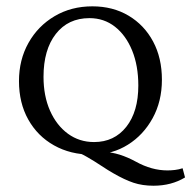

<svg xmlns="http://www.w3.org/2000/svg" viewBox="-20 -487 610 612"><path d="M272.5 5.9Q204.6 5.9 152.1 -23.7Q99.6 -53.2 70.1 -106Q40.5 -158.7 40.5 -228.5Q40.5 -296.4 70.8 -350.3Q101.1 -404.3 154.1 -435.5Q207 -466.8 274.4 -466.8Q339.8 -466.8 389.9 -437Q439.9 -407.2 468 -354.7Q496.1 -302.2 496.1 -232.9Q496.1 -164.1 466.6 -110.4Q437 -56.6 387.9 -25.9Q338.9 4.9 280.3 4.9ZM469.2 105Q434.1 105 405.5 95.5Q377 85.9 342.3 65.9Q325.7 56.6 303 41.5Q280.3 26.4 257.3 13.2Q234.4 0 218.3 -4.4H301.8Q336.4 -2 361.8 6.1Q387.2 14.2 413.1 28.3Q463.4 56.2 513.7 56.2Q525.4 56.2 537.8 54.7Q550.3 53.2 562 49.3L569.8 78.6Q526.4 105 469.2 105ZM279.8 -34.2Q344.2 -34.2 382.6 -82.8Q420.9 -131.3 420.9 -214.4Q420.9 -277.8 401.1 -326.2Q381.3 -374.5 346.4 -401.9Q311.5 -429.2 265.1 -429.2Q197.3 -429.2 158 -378.9Q118.7 -328.6 118.7 -242.2Q118.7 -181.2 139.4 -134.3Q160.2 -87.4 196.5 -60.8Q232.9 -34.2 279.8 -34.2Z"/></svg>

Font: Lateef Light
Style: Regular
Weight: 300
Designer: SIL International
Foundry: SIL International
Version: Version 4.200